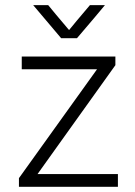

<svg xmlns="http://www.w3.org/2000/svg" viewBox="-20 -717 517 737"><path d="M214.8 -570.3Q188.5 -601.6 107.4 -697.3Q121.1 -697.3 165 -697.3Q184.6 -672.9 245.1 -601.6Q264.6 -626 325.2 -697.3Q339.8 -697.3 382.8 -697.3Q356.4 -665 275.4 -570.3Q259.8 -570.3 214.8 -570.3ZM124 -48.8Q201.2 -48.8 432.6 -48.8Q432.6 -37.1 432.6 0Q337.9 0 52.7 0Q52.7 -7.8 52.7 -33.2Q127.9 -137.7 352.5 -451.2Q280.3 -451.2 63.5 -451.2Q63.5 -462.9 63.5 -500Q153.3 -500 422.9 -500Q422.9 -492.2 422.9 -466.8Q348.6 -362.3 124 -48.8Z"/></svg>

Font: LeFont
Style: ExtraLight
Weight: 200
Designer: Leryon MEDIA
Version: Version 1.0